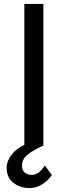

<svg xmlns="http://www.w3.org/2000/svg" viewBox="-20 -743 314 978"><path d="M132 215Q83 215 48.5 188.5Q14 162 14 112Q14 77 39 45Q64 13 104 -5V-723H201V0H197Q149 22 120.5 45Q92 68 92 99Q92 125 107 136.5Q122 148 141 148Q160 148 177 135.5Q194 123 208 100L244 148Q226 177 194.5 196Q163 215 132 215Z"/></svg>

Font: Synthetic
Style: Regular
Weight: 400
Designer: Santiago Orozco
Foundry: Typemade
Version: Version 2.000; ttfautohint (v1.8.4.7-5d5b)